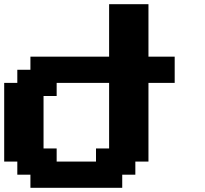

<svg xmlns="http://www.w3.org/2000/svg" viewBox="-20 -895 977 915"><path d="M125 0H562.5V-62.5H625V-125H687.5V-500H812.5V-625H687.5V-875H500V-625H125V-562.5H62.5V-500H0V-125H62.5V-62.5H125ZM437.5 -125H250V-187.5H187.5V-437.5H250V-500H500V-187.5H437.5Z"/></svg>

Font: Faithful 32x
Style: Semibold
Weight: 400
Foundry: Faithful Resource Pack
Version: Version 1.0; January 27, 2023